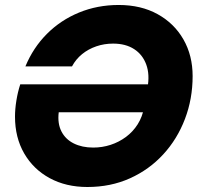

<svg xmlns="http://www.w3.org/2000/svg" viewBox="-20 -736 804 764"><path d="M553.6 -309.8 566.7 -385.3Q576.6 -439.5 562 -479.1Q547.5 -518.8 513.7 -540.6Q479.9 -562.5 430.1 -562.5Q394.7 -562.5 363.1 -551.6Q331.5 -540.8 306.6 -520.6Q281.7 -500.4 266.5 -471.8H81.1Q111.9 -546.2 166.5 -601Q221.1 -655.8 294.3 -686Q367.6 -716.2 452.3 -716.2Q541.1 -716.2 607.2 -679.6Q673.4 -643 709.9 -579.1Q746.5 -515.2 746.5 -433.2Q746.5 -342.5 715.9 -262.5Q685.4 -182.4 629.5 -121.7Q573.7 -60.9 497 -26.4Q420.4 8.1 327.7 8.1Q242.5 8.1 177.6 -27.2Q112.8 -62.4 76.2 -125.6Q39.7 -188.8 39.7 -271.8Q39.7 -302.3 45.2 -335.9Q50.6 -369.6 60.6 -400.5H592.8L572.7 -289.3H213.7Q208.3 -244.7 224.4 -213.2Q240.4 -181.8 273.4 -165.3Q306.5 -148.8 350.8 -148.8Q386.7 -148.8 420 -159.6Q453.2 -170.4 481.2 -191.1Q509.1 -211.8 527.9 -241.5Q546.7 -271.3 553.6 -309.8Z"/></svg>

Font: Poppins Variable
Style: Italic
Weight: 100
Italic angle: -10°
Designer: Jonny Pinhorn
Foundry: Indian Type Foundry
Version: Version 6.000